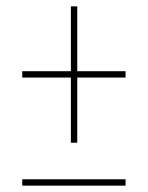

<svg xmlns="http://www.w3.org/2000/svg" viewBox="-20 -592 465 604"><path d="M203 -143H223V-348H375V-368H223V-572H203V-368H50V-348H203ZM50 -8H375V-28H50Z"/></svg>

Font: Noto Serif Display ExtraCondensed Light
Style: Regular
Weight: 300
Width: 2
Designer: Monotype Design Team
Foundry: Monotype Imaging Inc.
Version: Version 2.009